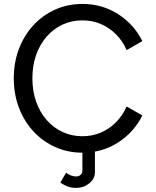

<svg xmlns="http://www.w3.org/2000/svg" viewBox="-20 -752 779 958"><path d="M611.8 -502 690.4 -546.9Q647.5 -631.8 568.4 -682.1Q489.3 -732.4 391.1 -732.4Q318.8 -732.4 256.6 -704.8Q194.3 -677.2 147.7 -627.2Q101.1 -577.1 75 -509.5Q48.8 -441.9 48.8 -361.3Q48.8 -280.8 75 -213.1Q101.1 -145.5 147.7 -95.5Q194.3 -45.4 256.6 -17.8Q318.8 9.8 391.1 9.8Q489.3 9.8 568.4 -40.5Q647.5 -90.8 690.4 -175.8L611.8 -220.7Q591.8 -175.3 558.6 -141.8Q525.4 -108.4 482.9 -90.3Q440.4 -72.3 391.1 -72.3Q337.9 -72.3 292.5 -93.3Q247.1 -114.3 213.1 -152.8Q179.2 -191.4 160.4 -244.4Q141.6 -297.4 141.6 -361.3Q141.6 -425.3 160.4 -478.3Q179.2 -531.2 213.1 -569.8Q247.1 -608.4 292.5 -629.4Q337.9 -650.4 391.1 -650.4Q440.4 -650.4 482.9 -632.3Q525.4 -614.3 558.6 -581.1Q591.8 -547.9 611.8 -502ZM309.6 109.9 281.2 159.2Q301.3 172.9 319.1 179.2Q336.9 185.5 360.4 185.5Q397 185.5 425.3 162.8Q453.6 140.1 453.6 107.4V-14.6H391.1V99.6Q391.1 108.4 387 114.7Q382.8 121.1 376 124.8Q369.1 128.4 360.4 128.4Q347.2 128.4 334.7 123.8Q322.3 119.1 309.6 109.9Z"/></svg>

Font: Giphurs
Style: Regular
Weight: 400
Version: Version 2.010